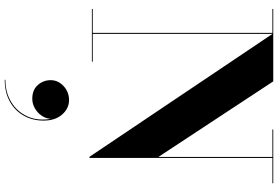

<svg xmlns="http://www.w3.org/2000/svg" viewBox="-198 -592 1150 794"><g transform="rotate(90 377.0 -195.0)"><path d="M311.5 170.5Q311.5 139.7 335.9 117.1Q360.3 94.5 393.9 94.5Q428.3 94.5 453.5 122.9Q478.7 151.3 478.7 200.1Q478.7 245.7 458.1 282.1Q437.5 318.5 399.5 339.5Q361.5 360.5 309.9 360.5V357.7Q362.3 357.7 402.1 333.5Q441.9 309.3 461.3 266.9Q480.7 224.5 471.5 169.7Q470.3 190.5 458.3 207.9Q446.3 225.3 427.7 235.9Q409.1 246.5 388.3 246.5Q351.9 246.5 331.7 223.7Q311.5 200.9 311.5 170.5ZM17 -3.5H116V-746.5H17V-750H316.5L629 -275V-746.5H515.5V-750H738V-746.5H633V10H628.5L120 -747V-3.5H235V0H17Z"/></g></svg>

Font: Bodoni* 48
Style: Bold
Weight: 700
Version: Version 2.2